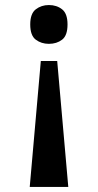

<svg xmlns="http://www.w3.org/2000/svg" viewBox="-20 -562 389 762"><path d="M207 -320 251 180H98L142 -320ZM174 -542Q205 -542 226.5 -525Q248 -508 248 -465Q248 -421 226.5 -404.5Q205 -388 174 -388Q144 -388 122 -404.5Q100 -421 100 -465Q100 -508 122 -525Q144 -542 174 -542Z"/></svg>

Font: Noto Serif Myanmar SemiBold
Style: Regular
Weight: 600
Designer: Ben Mitchell and the Monotype Design Team
Foundry: Monotype Imaging Inc.
Version: Version 2.106; ttfautohint (v1.8.4.7-5d5b)